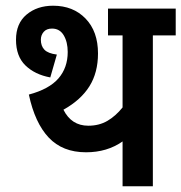

<svg xmlns="http://www.w3.org/2000/svg" viewBox="-20 -652 635 672"><path d="M515 -528V0H409V-157Q355 -119 281 -119Q199 -119 150.5 -170.5Q102 -222 81 -321Q152 -340 184.5 -377.5Q217 -415 217 -470Q217 -505 203 -528.5Q189 -552 162 -552Q143 -552 133 -540.5Q123 -529 123 -513Q123 -491 135.5 -478Q148 -465 179 -461L156 -381Q102 -391 69 -423Q36 -455 36 -513Q36 -570 73 -601Q110 -632 166 -632Q236 -632 279.5 -587Q323 -542 323 -465Q323 -398 293 -350Q263 -302 202 -268Q230 -212 289 -212Q327 -212 356 -229Q385 -246 409 -276V-528H358V-622H595V-528Z"/></svg>

Font: Noto Sans Condensed SemiBold
Style: Italic
Weight: 600
Width: 3
Italic angle: -12°
Designer: Monotype Design Team
Foundry: Monotype Imaging Inc.
Version: Version 2.013; ttfautohint (v1.8.4.7-5d5b)